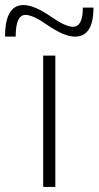

<svg xmlns="http://www.w3.org/2000/svg" viewBox="-48 -740 390 760"><path d="M154 -674Q211 -634 241 -634Q280 -634 280 -710H322Q322 -595 249 -595Q206 -595 138 -642Q82 -681 53 -681Q14 -681 14 -595H-28Q-28 -720 45 -720Q88 -720 154 -674ZM123 0V-520H171V0Z"/></svg>

Font: Mplus 1p Light
Style: Regular
Weight: 300
Version: Version 1.061